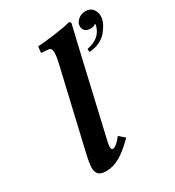

<svg xmlns="http://www.w3.org/2000/svg" viewBox="-173 -808 840 921"><g transform="rotate(-30 247.0 -347.5)"><path d="M442.9 -705.1Q466.8 -705.1 480.5 -688.2Q494.1 -671.4 494.1 -647Q494.1 -641.6 492.2 -631.8Q489.7 -619.6 481.7 -604.5Q473.6 -589.4 459 -571Q444.3 -552.7 418.5 -540Q392.6 -527.3 360.8 -525.9L359.9 -543Q435.5 -557.1 451.2 -620.1Q452.6 -625.5 451.2 -629.9Q439.9 -620.1 423.8 -620.1Q401.4 -620.1 391.6 -630.1Q381.8 -640.1 381.8 -654.8Q381.8 -656.2 382.3 -659.4Q382.8 -662.6 382.8 -664.1Q385.3 -678.2 401.6 -691.7Q418 -705.1 442.9 -705.1ZM330.1 -583 224.1 -125Q216.8 -93.3 216.8 -83Q216.8 -66.9 225.1 -66.9Q244.1 -66.9 276.9 -108.9L308.1 -82Q260.7 -34.2 222.7 -12.2Q184.6 9.8 146 9.8Q127.9 9.8 116.2 5.1Q104.5 0.5 99.6 -8.1Q94.7 -16.6 93.3 -23.4Q91.8 -30.3 91.8 -39.1Q91.8 -62.5 105 -119.1L207 -557.1Q213.9 -587.9 213.9 -606.9Q213.9 -622.6 208.7 -628.7Q203.6 -634.8 192.9 -634.8L162.1 -637.2Q157.2 -637.2 157.2 -642.1L161.1 -671.9Q198.7 -674.3 261.7 -682.9Q324.7 -691.4 342.8 -698.2Q355 -698.2 355 -688Z"/></g></svg>

Font: Linux Libertine G
Style: Bold Italic
Weight: 700
Italic angle: -11.5°
Designer: Philipp H. Poll
Foundry: Philipp H. Poll
Version: Version 4.1.0